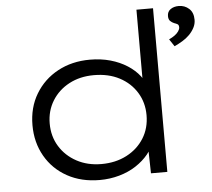

<svg xmlns="http://www.w3.org/2000/svg" viewBox="-53 -797 957 865"><g transform="rotate(-5 426.0 -365.0)"><path d="M364 10Q281 10 217.5 -25Q154 -60 118.5 -122Q83 -184 83 -262Q83 -342 120 -403.5Q157 -465 221 -499.5Q285 -534 366 -534Q416 -534 458.5 -522Q501 -510 534.5 -488.5Q568 -467 589.5 -439Q611 -411 619 -380L595 -387V-740H670V0H596L593 -139L614 -144Q607 -113 584.5 -85.5Q562 -58 528.5 -36Q495 -14 452.5 -2Q410 10 364 10ZM378 -61Q442 -61 492 -87Q542 -113 570.5 -158.5Q599 -204 599 -263Q599 -320 571 -365.5Q543 -411 493.5 -437Q444 -463 378 -463Q315 -463 266 -437Q217 -411 189 -365.5Q161 -320 161 -263Q161 -205 189 -159.5Q217 -114 266 -87.5Q315 -61 378 -61ZM752 -561 730 -594Q745 -601 756 -609Q767 -617 773.5 -626.5Q780 -636 780 -644Q780 -655 774 -658.5Q768 -662 759 -665Q749 -669 741.5 -676.5Q734 -684 734 -699Q734 -719 749 -729.5Q764 -740 786 -740Q813 -740 832.5 -722.5Q852 -705 852 -672Q852 -653 843 -636Q834 -619 820 -605Q806 -591 788.5 -580.5Q771 -570 752 -561Z"/></g></svg>

Font: Lexend Giga Light
Style: Regular
Weight: 300
Version: Version 1.007